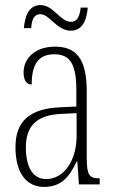

<svg xmlns="http://www.w3.org/2000/svg" viewBox="-20 -727 451 757"><path d="M259 -606C309 -606 322 -654 326 -697H298C295 -667 287 -641 259 -641C218 -641 191 -707 140 -707C90 -707 78 -657 74 -616H103C105 -646 112 -671 139 -671C176 -671 204 -606 259 -606ZM154 10C224 10 255 -33 282 -90H285L291 0H373V-24H371C333 -24 322 -35 322 -105V-367C322 -496 280 -543 197 -543C120 -543 73 -499 73 -441C73 -411 84 -394 105 -394C105 -476 133 -513 195 -513C258 -513 281 -471 281 -371V-307L218 -304C99 -299 41 -251 41 -147C41 -41 87 10 154 10ZM162 -21C107 -21 82 -72 82 -146C82 -227 121 -274 223 -278L282 -281V-191C282 -95 233 -21 162 -21Z"/></svg>

Font: Noto Serif Sinhala ExtraCondensed ExtraLight
Style: Regular
Weight: 200
Width: 2
Designer: Jelle Bosma - Monotype Design Team
Foundry: Monotype Imaging Inc.
Version: Version 2.007